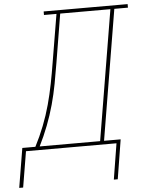

<svg xmlns="http://www.w3.org/2000/svg" viewBox="-113 -784 784 1025"><g transform="rotate(-5 279.0 -271.5)"><path d="M455 192 486 0H1L-31 192H-52L-17 -19H53Q80 -71 101.5 -126Q123 -181 138 -236Q153 -291 164 -347Q175 -403 184 -459L227 -716H160V-735H610V-716H537L421 -19H510L476 192ZM76 -19H400L516 -716H247L204 -456Q195 -401 184.5 -345Q174 -289 159 -234.5Q144 -180 123 -125.5Q102 -71 76 -19Z"/></g></svg>

Font: Iosevka Slab Thin Extended
Style: Italic
Weight: 100
Width: 7
Italic angle: -9°
Monospace: yes
Designer: Belleve Invis
Foundry: Belleve Invis
Version: Version 11.1.0; ttfautohint (v1.8.3)